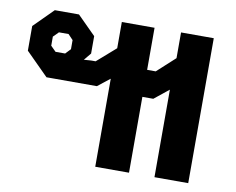

<svg xmlns="http://www.w3.org/2000/svg" viewBox="-66 -643 893 728"><g transform="rotate(10 380.5 -279.0)"><path d="M343 -339 296 -302H102L15 -389V-484L89 -558H182L253 -487V-420L230 -392L258 -394H275L347 -457V-558H473V-396H506L575 -459V-558H701V0H571V-337L515 -292H473V0H343ZM156 -403 175 -423V-458L156 -478H119L99 -458V-423L119 -403Z"/></g></svg>

Font: Chakra Petch
Style: Bold
Weight: 700
Designer: Katatrad Aksorn Co.,Ltd.
Foundry: Cadson Demak Co.,Ltd.
Version: Version 1.000; ttfautohint (v1.6)